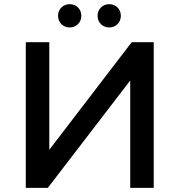

<svg xmlns="http://www.w3.org/2000/svg" viewBox="-20 -903 863 923"><path d="M210 0 606 -516V0H719V-700H613L217 -183V-700H104V0ZM505 -771C536 -771 561 -794 561 -827C561 -860 536 -883 505 -883C474 -883 449 -860 449 -827C449 -794 474 -771 505 -771ZM315 -771C346 -771 371 -794 371 -827C371 -860 346 -883 315 -883C284 -883 259 -860 259 -827C259 -794 284 -771 315 -771Z"/></svg>

Font: Montserrat-Alt1 SemBd
Style: Regular
Weight: 600
Designer: Differentunic
Foundry: Differentunic
Version: Version 7.222